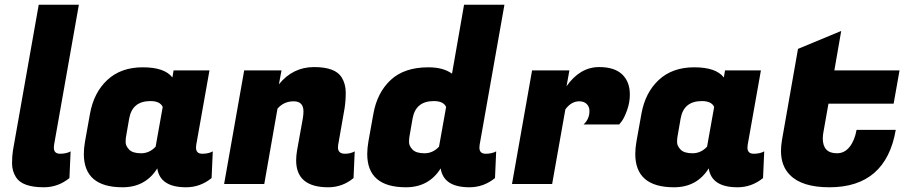

<svg xmlns="http://www.w3.org/2000/svg" viewBox="-20 -779 3845 813"><path d="M208 -154Q208 -128 234.5 -128Q261 -128 279 -138L274 -25Q226 14 166 14Q75 14 48 -28Q31 -55 31 -87Q31 -119 35 -143L144 -759H314L209 -166Q208 -160 208 -154Z M810 -154Q810 -128 836.5 -128Q863 -128 881 -138L876 -25Q828 14 768 14Q658 14 646 -66Q596 14 499 14Q335 14 335 -127Q335 -151 340 -180L361 -297Q377 -387 434.5 -440.5Q492 -494 584.5 -494Q677 -494 710 -451L715 -481H867L811 -166Q810 -160 810 -154ZM514 -202Q512 -193 512 -177Q512 -161 527 -145.5Q542 -130 577.5 -130Q613 -130 639 -158L669 -326Q658 -351 617 -351Q540 -351 527 -277Z M1265 -307Q1265 -350 1223.5 -350Q1182 -350 1155 -319L1099 0H929L1014 -481H1172L1161 -422Q1220 -495 1310 -495Q1400 -495 1427 -451Q1444 -423 1444 -387Q1444 -351 1439 -320L1412 -166Q1411 -160 1411 -155Q1411 -128 1441 -128Q1464 -128 1482 -138L1477 -25Q1430 14 1370 14Q1234 14 1234 -100Q1234 -120 1238 -143L1262 -276Q1265 -294 1265 -307Z M2010 -154Q2010 -128 2036.5 -128Q2063 -128 2081 -138L2076 -25Q2028 14 1968 14Q1858 14 1846 -66Q1796 14 1699 14Q1535 14 1535 -127Q1535 -151 1540 -180L1561 -297Q1577 -387 1634.5 -440.5Q1692 -494 1794 -494Q1857 -494 1894 -467L1945 -759H2116L2011 -166Q2010 -160 2010 -154ZM1714 -202Q1712 -193 1712 -177Q1712 -161 1727 -145.5Q1742 -130 1777.5 -130Q1813 -130 1839 -158L1869 -326Q1858 -351 1817 -351Q1740 -351 1727 -277Z M2647 -379Q2647 -345 2635.5 -313Q2624 -281 2613 -266L2602 -252H2451Q2476 -275 2476 -309Q2476 -327 2464.5 -338.5Q2453 -350 2433 -350Q2399 -350 2374 -316L2318 0H2148L2233 -481H2391L2379 -414Q2436 -495 2517 -495Q2582 -495 2614.5 -464Q2647 -433 2647 -379Z M3145 -154Q3145 -128 3171.5 -128Q3198 -128 3216 -138L3211 -25Q3163 14 3103 14Q2993 14 2981 -66Q2931 14 2834 14Q2670 14 2670 -127Q2670 -151 2675 -180L2696 -297Q2712 -387 2769.5 -440.5Q2827 -494 2919.5 -494Q3012 -494 3045 -451L3050 -481H3202L3146 -166Q3145 -160 3145 -154ZM2849 -202Q2847 -193 2847 -177Q2847 -161 2862 -145.5Q2877 -130 2912.5 -130Q2948 -130 2974 -158L3004 -326Q2993 -351 2952 -351Q2875 -351 2862 -277Z M3492 14Q3376 14 3325 -38Q3287 -76 3287 -140Q3287 -161 3291 -185L3359 -572L3542 -648L3513 -481H3789L3764 -340H3488L3468 -227Q3464 -208 3464 -193Q3464 -130 3524 -130Q3556 -130 3577.5 -157Q3599 -184 3607 -229H3773Q3731 14 3492 14Z"/></svg>

Font: Fugaz One
Style: Regular
Weight: 400
Designer: Daniel Hernandez
Foundry: Daniel Hernandez
Version: Version 1.002